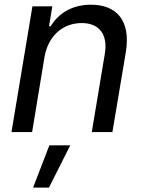

<svg xmlns="http://www.w3.org/2000/svg" viewBox="-20 -573 628 833"><path d="M173.3 -327.1C190 -420.1 255 -473 334.5 -473C411.2 -473 448.9 -422.9 434.7 -339.1L378.2 0H467.7L525.9 -346.6C548.7 -484.7 484.7 -552.6 375 -552.6C292.6 -552.6 234 -515.3 199.9 -459.2H192.8L207 -545.5H120.7L29.8 0H119.3ZM123.6 240.8H192.5L284.8 57.5H194.2Z"/></svg>

Font: Margiela Sans Text
Style: Italic
Weight: 400
Italic angle: -9.39999°
Designer: Stefan Endress, Andreas Faust
Version: Version 1.100;FEAKit 1.0